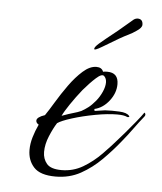

<svg xmlns="http://www.w3.org/2000/svg" viewBox="-40 -450 419 497"><g transform="rotate(5 170.0 -201.0)"><path d="M122 12Q82 12 65.5 -6Q49 -24 49 -51Q49 -67 54 -84Q59 -101 67 -118Q60 -122 60 -128Q60 -137 81 -144Q90 -157 103.5 -179.5Q117 -202 133.5 -225Q150 -248 168 -264Q186 -280 203 -280Q217 -280 221 -269Q225 -270 232 -270Q261 -270 261 -240Q261 -217 245 -196.5Q229 -176 207 -171L208 -166Q208 -166 218 -167.5Q228 -169 235 -170Q252 -171 272 -170Q292 -169 298 -161Q300 -159 297.5 -158Q295 -157 293 -158Q285 -162 267 -162Q243 -162 210.5 -156Q178 -150 151 -141.5Q124 -133 114 -126Q105 -112 96 -90.5Q87 -69 87 -49Q87 -31 97.5 -18.5Q108 -6 136 -6Q166 -6 191.5 -21Q217 -36 239 -58.5Q261 -81 278 -101Q280 -103 292 -117Q304 -131 317.5 -147.5Q331 -164 337 -173Q337 -173 339 -171Q341 -167 338 -163Q325 -147 312 -129Q299 -111 285 -94Q265 -69 240.5 -44.5Q216 -20 187 -4Q158 12 122 12ZM124 -146Q143 -153 154 -156Q165 -159 174 -163Q183 -168 191.5 -174.5Q200 -181 210 -193Q219 -204 225 -217.5Q231 -231 231 -242Q231 -252 225 -258Q219 -264 204 -250.5Q189 -237 172 -217Q156 -197 142.5 -177Q129 -157 124 -146ZM193 -326Q193 -331 204.5 -341Q216 -351 250 -378L289 -411Q294 -414 298 -414Q312 -414 312 -399Q312 -391 298 -382Q288 -375 278.5 -370.5Q269 -366 255 -358Q233 -345 213 -333Q193 -321 193 -326Z"/></g></svg>

Font: Grey Qo
Style: Regular
Weight: 400
Designer: Robert E. Leuschke
Foundry: Robert E. Leuschke
Version: Version 2.010